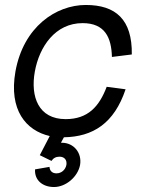

<svg xmlns="http://www.w3.org/2000/svg" viewBox="-20 -536 606 772"><path d="M197 216C245 216 293 175 302 127C310 79 277 38 229 38H225L237 16C354 14 439 -40 485 -177L409 -187C379 -108 334 -57 244 -57C134 -57 102 -148 120 -248C138 -348 202 -443 312 -443C402 -443 428 -385 430 -307L510 -317C512 -458 445 -516 325 -516C205 -516 74 -428 42 -248C15 -94 84 -11 180 11L140 88L187 111C194 100 205 94 219 94C239 94 250 107 247 127C243 147 227 161 207 161C190 161 180 151 179 135L121 145C118 189 152 216 197 216Z"/></svg>

Font: Uncut Sans
Style: Italic
Weight: 400
Italic angle: -10°
Designer: Kasper Nordkvist
Foundry: Uncut Type
Version: Version 1.111;FEAKit 1.0